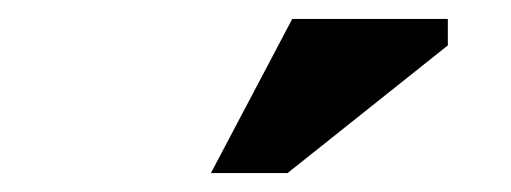

<svg xmlns="http://www.w3.org/2000/svg" viewBox="-20 -752 540 203"><path d="M203 -569 289 -732H453.5V-704L284 -569Z"/></svg>

Font: Newsreader 6pt SemiBold
Style: Regular
Weight: 600
Designer: Hugues Gentile
Foundry: Production Type
Version: Version 1.003; ttfautohint (v1.8.3)